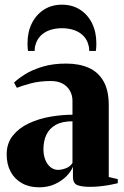

<svg xmlns="http://www.w3.org/2000/svg" viewBox="-20 -789 529 820"><path d="M147 11Q105 11 73.8 -6.5Q42.5 -24 25.5 -55.5Q8.5 -87 8.5 -129.5Q8.5 -177 34.8 -209.8Q61 -242.5 103.2 -262.2Q145.5 -282 194.5 -290.5Q243.5 -299 289.5 -299V-358.5Q289.5 -382 278.8 -401.2Q268 -420.5 247.5 -431.8Q227 -443 197 -443Q149 -443 111.2 -432.8Q73.5 -422.5 52 -414L40 -436Q57 -453 87.5 -472Q118 -491 161.8 -504.2Q205.5 -517.5 262 -517.5Q318 -517.5 358.8 -499.5Q399.5 -481.5 422 -442.2Q444.5 -403 444.5 -339.5V-33L483 -24V-6.5Q472.5 -4 453.8 -0.2Q435 3.5 411.8 6.2Q388.5 9 364 9Q330.5 9 311 1.8Q291.5 -5.5 291.5 -34.5V-77Q283.5 -56.5 263.5 -36.2Q243.5 -16 214 -2.5Q184.5 11 147 11ZM228 -63.5Q243.5 -63.5 261.8 -70.5Q280 -77.5 289.5 -93V-271Q245.5 -271 218.2 -255.8Q191 -240.5 178.2 -213.8Q165.5 -187 165.5 -152Q165.5 -126.5 173.5 -106.5Q181.5 -86.5 195.8 -75Q210 -63.5 228 -63.5ZM244.5 -769Q288.5 -769 321.5 -748Q354.5 -727 373 -689.8Q391.5 -652.5 391.5 -604.5Q391.5 -593.5 391 -586.5Q390.5 -579.5 389.5 -571.5H361Q361 -576.5 360.5 -582.8Q360 -589 358 -595.5Q352.5 -619 336.5 -635.5Q320.5 -652 297 -660.2Q273.5 -668.5 244.5 -668.5Q216 -668.5 192.2 -660.2Q168.5 -652 152.8 -635.5Q137 -619 131 -595.5Q129 -589 128.5 -582.8Q128 -576.5 128 -571.5H99.5Q98.5 -579.5 98 -586.5Q97.5 -593.5 97.5 -604.5Q97.5 -652.5 116.2 -689.8Q135 -727 168 -748Q201 -769 244.5 -769Z"/></svg>

Font: Merriweather 144pt ExtraBold
Style: Regular
Weight: 800
Version: Version 2.100